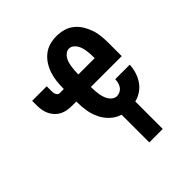

<svg xmlns="http://www.w3.org/2000/svg" viewBox="-200 -661 999 999"><g transform="rotate(-45 300.0 -161.5)"><path d="M325 205V1Q294 -8 269.5 -31Q245 -54 231 -83.5Q217 -113 212 -145Q207 -177 207 -210V-214H175Q158 -214 140.5 -217Q123 -220 107.5 -228Q92 -236 80 -249Q68 -262 60.5 -277.5Q53 -293 50 -310.5Q47 -328 47 -345V-379H154V-345Q154 -339 154.5 -333Q155 -327 157.5 -321Q160 -315 164.5 -310.5Q169 -306 175 -306H207V-310Q207 -336 210 -362Q213 -388 221 -412.5Q229 -437 243 -459Q257 -481 277.5 -497.5Q298 -514 323 -521Q348 -528 374 -528Q400 -528 425.5 -521Q451 -514 471.5 -497.5Q492 -481 505.5 -459Q519 -437 527.5 -412.5Q536 -388 538.5 -362Q541 -336 541 -310V-214H314V-210Q314 -197 315 -184Q316 -171 318 -158.5Q320 -146 324 -133.5Q328 -121 335 -110Q342 -99 353 -91.5Q364 -84 377 -84Q389 -84 400.5 -90Q412 -96 419 -106.5Q426 -117 429 -129Q432 -141 432 -153H539Q538 -127 530 -101.5Q522 -76 507.5 -54.5Q493 -33 471 -18Q449 -3 424 3V205ZM314 -306H434V-310Q434 -323 433.5 -335.5Q433 -348 431 -361Q429 -374 425.5 -386Q422 -398 415.5 -409Q409 -420 398 -428Q387 -436 374 -436Q362 -436 351 -428Q340 -420 333.5 -409Q327 -398 323.5 -386Q320 -374 318 -361Q316 -348 315 -335.5Q314 -323 314 -310Z"/></g></svg>

Font: Iosevka Custom SmBdEx
Style: Regular
Weight: 600
Width: 7
Monospace: yes
Designer: Belleve Invis
Foundry: Belleve Invis
Version: Version 11.2.4; ttfautohint (v1.8.4)